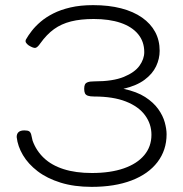

<svg xmlns="http://www.w3.org/2000/svg" viewBox="-20 -716 714 748"><path d="M337 12Q269 12 216 -4.5Q163 -21 126.5 -49Q90 -77 69.5 -111.5Q49 -146 45 -182Q45 -208 75 -208Q88 -208 93.5 -204.5Q99 -201 101.5 -192Q104 -183 107 -168Q121 -129 151 -100.5Q181 -72 228 -57Q275 -42 338 -42Q410 -42 462 -60Q514 -78 542 -111.5Q570 -145 570 -191Q570 -233 545 -267Q520 -301 470.5 -320.5Q421 -340 347 -340Q331 -340 322.5 -343Q314 -346 311 -352.5Q308 -359 308 -370Q308 -381 311 -387Q314 -393 322.5 -396Q331 -399 348 -399Q420 -399 462.5 -416.5Q505 -434 523.5 -460Q542 -486 542 -513Q542 -554 518 -583Q494 -612 450 -627Q406 -642 345 -642Q294 -642 256.5 -632.5Q219 -623 190.5 -602.5Q162 -582 137 -547Q126 -531 118 -529.5Q110 -528 92 -539Q85 -544 81.5 -549.5Q78 -555 81 -562Q90 -578 104 -596Q118 -614 138.5 -631.5Q159 -649 187.5 -663.5Q216 -678 254.5 -687Q293 -696 343 -696Q404 -696 452 -683.5Q500 -671 533.5 -647.5Q567 -624 584.5 -591.5Q602 -559 602 -518Q602 -487 588 -457.5Q574 -428 543 -405Q512 -382 461 -370Q513 -359 545.5 -338Q578 -317 596.5 -291Q615 -265 622 -239Q629 -213 629 -193Q629 -131 593.5 -84.5Q558 -38 492.5 -13Q427 12 337 12Z"/></svg>

Font: Fredoka SemiExpanded Light
Style: Regular
Weight: 300
Width: 6
Designer: Ben Nathan
Foundry: Milena B. Brandão, Ben Nathan
Version: Version 2.001